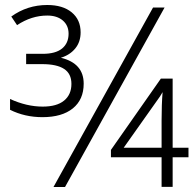

<svg xmlns="http://www.w3.org/2000/svg" viewBox="-20 -744 780 764"><path d="M300.8 -615.2Q300.8 -577.1 279.3 -551Q257.8 -524.9 222.2 -514.2Q313 -492.2 313 -411.1Q313 -347.7 269.8 -312.7Q226.6 -277.8 148.9 -277.8Q78.6 -277.8 20 -307.1V-350.1Q86.4 -319.8 149.9 -319.8Q206.1 -319.8 235.1 -343.8Q264.2 -367.7 264.2 -410.2Q264.2 -450.7 235.1 -469.7Q206.1 -488.8 147.9 -488.8H84V-529.8H149.9Q201.2 -529.8 227.1 -551Q252.9 -572.3 252.9 -609.9Q252.9 -642.6 230 -662.4Q207 -682.1 168 -682.1Q105.5 -682.1 47.9 -644L24.9 -678.2Q88.4 -724.1 168 -724.1Q230 -724.1 265.4 -694.8Q300.8 -665.5 300.8 -615.2ZM634.8 -713.9 238.8 0H192.9L588.9 -713.9ZM730 -118.2H667V-0.5H623V-118.2H421.4V-147.5L620.1 -431.2H667V-156.2H730ZM623 -156.2V-264.2Q623 -328.6 627 -377.4Q624 -371.6 616.5 -360.1Q608.9 -348.6 472.2 -156.2Z"/></svg>

Font: Zoram GWeb Light
Style: Regular
Weight: 300
Foundry: Ascender Corporation
Version: Version 1.000